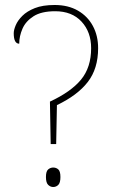

<svg xmlns="http://www.w3.org/2000/svg" viewBox="-20 -744 455 769"><path d="M180 -337Q264 -376 304.5 -425Q345 -474 345 -551Q345 -616 306.5 -657.5Q268 -699 201 -699Q146 -699 114.5 -679Q83 -659 70 -629Q57 -599 57 -569Q35 -569 35 -611Q35 -624 43 -643Q51 -662 69.5 -680.5Q88 -699 119.5 -711.5Q151 -724 199 -724Q253 -724 292 -701.5Q331 -679 352 -640Q373 -601 373 -551Q373 -469 331.5 -415.5Q290 -362 208 -323L205 -167H183ZM193 5Q182 5 173 -3.5Q164 -12 164 -35Q164 -58 173 -65.5Q182 -73 193 -73Q205 -73 213.5 -65.5Q222 -58 222 -35Q222 -12 213.5 -3.5Q205 5 193 5Z"/></svg>

Font: Noto Serif Thin
Style: Regular
Weight: 100
Designer: Monotype Design Team
Foundry: Monotype Imaging Inc.
Version: Version 2.015